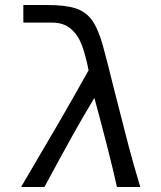

<svg xmlns="http://www.w3.org/2000/svg" viewBox="-20 -745 640 765"><path d="M333 -465Q321 -525.5 306 -565.5Q291 -605.5 262.2 -630.2Q233.5 -655 187 -655H73V-725H166Q239.5 -725 280.5 -712Q321.5 -699 346.2 -665Q371 -631 390 -563Q410 -489.5 438.5 -373.5Q473 -237 492.8 -162Q512.5 -87 539 0H446Q432 -64 405.5 -167.5Q379 -271 356 -355Q309 -277 265.5 -198.8Q222 -120.5 157 0H64Q162 -166 216.2 -259.5Q270.5 -353 333 -465Z"/></svg>

Font: JuliaMono
Style: Regular
Weight: 400
Monospace: yes
Designer: cormullion
Foundry: corm
Version: Version 0.055; ttfautohint (v1.8.4)